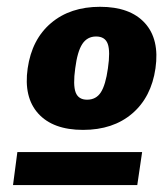

<svg xmlns="http://www.w3.org/2000/svg" viewBox="-20 -681 478 562"><path d="M61 -481Q73.2 -565.9 129.4 -613.5Q185.5 -661.1 272.9 -661.1Q360.8 -661.1 404.1 -613.5Q447.3 -565.9 435.1 -481Q422.9 -396.5 366.9 -348.6Q311 -300.8 223.1 -300.8Q135.3 -300.8 92 -348.6Q48.8 -396.5 61 -481ZM18.1 -139.2 30.8 -235.8H396L381.8 -139.2ZM200.2 -481Q193.4 -432.1 201.4 -410.6Q209.5 -389.2 234.9 -389.2Q261.2 -389.2 275.1 -410.6Q289.1 -432.1 295.9 -481Q303.2 -530.8 295.4 -552.5Q287.6 -574.2 261.2 -574.2Q235.4 -574.2 220.9 -552.2Q206.5 -530.3 200.2 -481Z"/></svg>

Font: Human Sans Black
Style: Italic
Weight: 800
Italic angle: -8°
Designer: Tim Radville
Foundry: Continuum
Version: Version 1.000;FEAKit 1.0